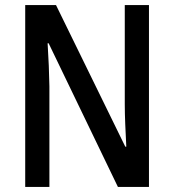

<svg xmlns="http://www.w3.org/2000/svg" viewBox="-20 -734 684 754"><path d="M565 0V-714H470V-324C470 -275 473 -219 476 -158H472L200 -714H79V0H174V-395C173 -447 171 -502 167 -564H171L443 0Z"/></svg>

Font: Noto Sans Gurmukhi UI Condensed Medium
Style: Regular
Weight: 500
Width: 3
Designer: Jelle Bosma - Monotype Design Team
Foundry: Monotype Imaging Inc.
Version: Version 2.004